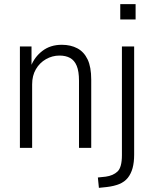

<svg xmlns="http://www.w3.org/2000/svg" viewBox="-20 -713 738 926"><path d="M76 0V-489H132V-393H129Q146 -438 184.5 -467.5Q223 -497 278 -497Q321 -497 353 -480Q385 -463 402.5 -426.5Q420 -390 420 -329V0H361V-324Q361 -369 350 -395.5Q339 -422 318 -433.5Q297 -445 267 -445Q232 -445 201.5 -427.5Q171 -410 153 -379Q135 -348 135 -306V0ZM560 -619V-693H634V-619ZM457 193 452 143 490 139Q526 134 547 114Q568 94 568 35V-489H627V33Q627 70 619.5 97.5Q612 125 596.5 144.5Q581 164 555.5 174.5Q530 185 495 189Z"/></svg>

Font: Nunito Sans 10pt Condensed Light
Style: Regular
Weight: 300
Width: 3
Designer: Vernon Adams
Foundry: Vernon Adams
Version: Version 3.101;gftools[0.9.27]